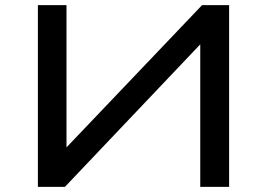

<svg xmlns="http://www.w3.org/2000/svg" viewBox="-20 -725 1036 745"><path d="M127 0V-705H238V-151H236L764 -705H869V0H757V-555H759L232 0Z"/></svg>

Font: Nunito Sans 7pt Expanded Medium
Style: Regular
Weight: 500
Width: 7
Designer: Vernon Adams
Foundry: Vernon Adams
Version: Version 3.101;gftools[0.9.27]